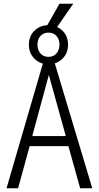

<svg xmlns="http://www.w3.org/2000/svg" viewBox="-20 -1010 530 1030"><path d="M15 0 216 -690H268L475 0H410L347 -226H139L77 0ZM153 -280H333L242 -608ZM135 -770Q135 -817 165.5 -846Q196 -875 240 -875Q284 -875 314.5 -846Q345 -817 345 -770Q345 -724 314.5 -694.5Q284 -665 240 -665Q196 -665 165.5 -694.5Q135 -724 135 -770ZM181 -770Q181 -742 197 -723.5Q213 -705 240 -705Q267 -705 283 -723.5Q299 -742 299 -770Q299 -799 283 -817Q267 -835 240 -835Q213 -835 197 -817Q181 -799 181 -770ZM214 -840 299 -990H373L269 -840Z"/></svg>

Font: Radio Canada Condensed Light
Style: Regular
Weight: 300
Width: 3
Designer: Charles Daoud, Etienne Aubert Bonn, Alexandre Saumier Demers, Jacques Le Bailly
Foundry: Radio-Canada
Version: Version 2.104; ttfautohint (v1.8.4.7-5d5b);gftools[0.9.28.de